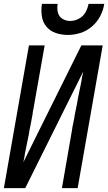

<svg xmlns="http://www.w3.org/2000/svg" viewBox="-24 -969 557 989"><path d="M-4 0 125 -735H206L154 -441L149 -412L147 -402L145 -392L144 -382Q139 -355 134 -328L132 -318L130 -309L128 -299L124 -274L122 -265L120 -255L118 -245L113 -221L112 -216L110 -206L107 -191L104 -176L103 -167L101 -157L99 -147L97 -137L96 -133L395 -735H471H505L376 0H295L346 -294L350 -319L352 -328L355 -343L357 -353L359 -363L360 -372L362 -382L368 -412L370 -422L371 -426L373 -436L378 -466L380 -475L386 -505L388 -514L390 -524L392 -534L396 -554L397 -563L400 -578L405 -601L106 0H30ZM325 -789Q293 -789 263.5 -799Q234 -809 215 -832Q196 -855 191.5 -886Q187 -917 192 -949H273Q269 -927 274 -905.5Q279 -884 297 -872.5Q315 -861 337 -861Q360 -861 382 -872.5Q404 -884 416 -905Q428 -926 432 -949H513Q508 -916 492 -885.5Q476 -855 449 -832Q422 -809 389.5 -799Q357 -789 325 -789Z"/></svg>

Font: Iosevka SS08
Style: Italic
Weight: 400
Italic angle: -10°
Monospace: yes
Designer: Belleve Invis
Foundry: Belleve Invis
Version: 2.1.0; ttfautohint (v1.8.2)